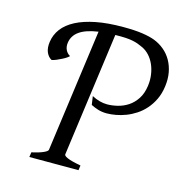

<svg xmlns="http://www.w3.org/2000/svg" viewBox="-96 -719 771 807"><g transform="rotate(15 289.5 -315.0)"><path d="M60.1 -489.7Q64.5 -521.5 84 -547.4Q103.5 -573.2 138.7 -591.6Q173.8 -609.9 224.6 -619.9Q275.4 -629.9 342.3 -629.9Q393.1 -629.9 426.3 -625Q459.5 -620.1 481 -611.8Q505.9 -602.1 525.6 -585.4Q545.4 -568.8 558.3 -545.9Q571.3 -522.9 576.4 -494.9Q581.5 -466.8 577.1 -434.6Q572.8 -401.9 560.5 -376.5Q548.3 -351.1 531.2 -331.8Q514.2 -312.5 493.7 -299.1Q473.1 -285.6 451.4 -277.3Q429.7 -269 408.2 -265.1Q386.7 -261.2 368.7 -261.2Q348.1 -261.2 330.6 -266.6Q313 -272 299.3 -279.3L293.9 -316.4Q328.1 -298.3 360.4 -298.3Q382.3 -298.3 406.2 -304.2Q430.2 -310.1 450.9 -323.7Q471.7 -337.4 486.8 -360.4Q502 -383.3 506.8 -418Q510.3 -443.4 506.8 -467Q503.4 -490.7 494.6 -510.5Q485.8 -530.3 472.2 -545.2Q458.5 -560.1 441.4 -568.4Q429.2 -574.2 418.5 -578.1Q407.7 -582 394.3 -584.7Q380.9 -587.4 363 -588.4Q345.2 -589.4 318.8 -588.9L245.6 -50.8Q244.6 -47.9 247.6 -44.4Q250.5 -41 258.8 -37.1Q267.1 -33.2 281.7 -29.3Q296.4 -25.4 319.3 -21L316.4 0H102.5L105.5 -21Q136.2 -27.8 154.8 -35.9Q173.3 -43.9 174.3 -50.8L247.1 -584Q193.8 -576.2 166.3 -556.9Q138.7 -537.6 134.3 -505.9Q131.8 -488.3 138.4 -474.6Q145 -460.9 157.7 -454.1Q156.2 -451.2 148.4 -445.8Q140.6 -440.4 130.1 -435.1Q119.6 -429.7 108.2 -424.8Q96.7 -419.9 87.4 -418Q72.3 -425.8 64.2 -444.3Q56.2 -462.9 60.1 -489.7Z"/></g></svg>

Font: Gentium
Style: Italic
Weight: 400
Italic angle: -7°
Designer: J. Victor Gaultney
Version: Version 1.02; 2005; OFL release